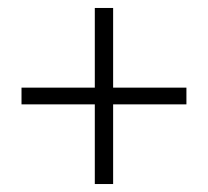

<svg xmlns="http://www.w3.org/2000/svg" viewBox="-20 -571 522 482"><path d="M218 -109V-309H34V-351H218V-551H264V-351H448V-309H264V-109Z"/></svg>

Font: Assistant Light
Style: Regular
Weight: 300
Designer: Hebrew By Ben Nathan, Latin by Paul Hunt
Version: Version 2.001;PS 002.001;hotconv 1.0.88;makeotf.lib2.5.64775